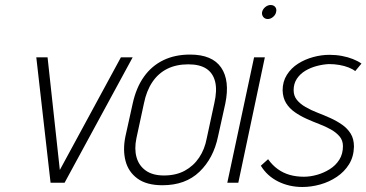

<svg xmlns="http://www.w3.org/2000/svg" viewBox="-20 -730 1464 767"><path d="M125 -501 182 0H238L510 -501H463L219 -51L170 -501Z M851 -185 880 -316Q899 -408 863.5 -460Q828 -512 739 -512Q679 -512 632.5 -489.5Q586 -467 555 -423.5Q524 -380 510 -316L481 -185Q470 -131 481.5 -87Q493 -43 529.5 -16.5Q566 10 629 10Q721 10 777 -44Q833 -98 851 -185ZM836 -317 806 -178Q798 -134 775.5 -100.5Q753 -67 718 -48Q683 -29 635 -29Q590 -29 562.5 -48.5Q535 -68 525.5 -101.5Q516 -135 525 -178L555 -317Q565 -367 588.5 -402Q612 -437 648 -455Q684 -473 732 -473Q778 -473 804.5 -455.5Q831 -438 839.5 -403.5Q848 -369 836 -317Z M888 0H932L1038 -501H995ZM1061 -710Q1050 -710 1040 -702Q1030 -694 1027 -682Q1025 -671 1031.5 -662.5Q1038 -654 1050 -654Q1061 -654 1071 -662.5Q1081 -671 1083 -682Q1086 -694 1079.5 -702Q1073 -710 1061 -710Z M1399 -446 1424 -476Q1410 -486 1390 -494Q1370 -502 1346 -506.5Q1322 -511 1296 -511Q1264 -511 1231 -502Q1198 -493 1170.5 -475.5Q1143 -458 1126 -431Q1109 -404 1109 -369Q1110 -339 1123 -318Q1136 -297 1157.5 -282Q1179 -267 1204.5 -255.5Q1230 -244 1255 -234.5Q1280 -225 1301.5 -213Q1323 -201 1336.5 -185Q1350 -169 1350 -146Q1350 -115 1335.5 -92Q1321 -69 1297 -54Q1273 -39 1246 -31.5Q1219 -24 1194 -24Q1163 -24 1137 -31.5Q1111 -39 1089.5 -54.5Q1068 -70 1051 -94L1022 -68Q1047 -27 1091 -5Q1135 17 1188 17Q1223 17 1259 7Q1295 -3 1325.5 -23.5Q1356 -44 1374.5 -74Q1393 -104 1394 -144Q1394 -175 1381 -196Q1368 -217 1346.5 -232Q1325 -247 1299.5 -258.5Q1274 -270 1248 -280Q1222 -290 1200.5 -302.5Q1179 -315 1166 -331Q1153 -347 1153 -370Q1153 -396 1166 -415.5Q1179 -435 1200 -447.5Q1221 -460 1246 -466.5Q1271 -473 1294 -474Q1316 -474 1336 -470.5Q1356 -467 1372.5 -460.5Q1389 -454 1399 -446Z"/></svg>

Font: Advent Pro Light
Style: Italic
Weight: 300
Italic angle: -12°
Version: Version 3.000